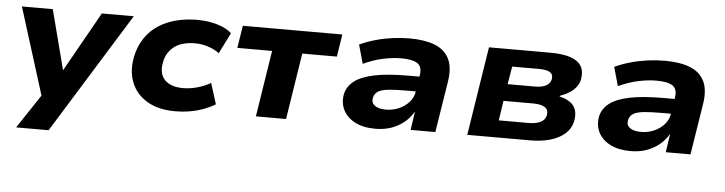

<svg xmlns="http://www.w3.org/2000/svg" viewBox="-44 -709 4095 1084"><g transform="rotate(5 2003.0 -167.0)"><path d="M70 180 210 -31 212 37 43 -503H218L306 -163H305L496 -503H677L254 180Z M955 11Q861 11 798 -26Q735 -63 708.5 -127.5Q682 -192 698 -275Q711 -337 742 -382.5Q773 -428 818 -457Q863 -486 918.5 -500Q974 -514 1035 -514Q1098 -514 1151 -498Q1204 -482 1232 -455L1173 -337Q1145 -358 1108.5 -369.5Q1072 -381 1035 -381Q1002 -381 973.5 -374Q945 -367 923 -352Q901 -337 885.5 -314Q870 -291 864 -259Q851 -194 885 -158.5Q919 -123 989 -123Q1028 -123 1069.5 -134.5Q1111 -146 1145 -166L1182 -48Q1155 -31 1119.5 -17.5Q1084 -4 1042.5 3.5Q1001 11 955 11Z M1413 0 1472 -376H1275L1295 -503H1859L1839 -376H1643L1584 0Z M2090 11Q2022 11 1975.5 -13Q1929 -37 1908.5 -77.5Q1888 -118 1897 -168Q1907 -213 1945.5 -243Q1984 -273 2059 -288.5Q2134 -304 2254 -304H2337L2324 -219H2246Q2186 -219 2146.5 -215Q2107 -211 2087 -198.5Q2067 -186 2062 -162Q2056 -135 2076.5 -118.5Q2097 -102 2141 -102Q2179 -102 2213 -116.5Q2247 -131 2271 -157.5Q2295 -184 2300 -218L2315 -314Q2322 -361 2294 -379.5Q2266 -398 2203 -398Q2155 -398 2100.5 -386.5Q2046 -375 1988 -348L1958 -455Q2002 -475 2048.5 -488Q2095 -501 2143.5 -507.5Q2192 -514 2239 -514Q2325 -514 2382 -492Q2439 -470 2464 -420.5Q2489 -371 2476 -289L2430 0H2290L2305 -102H2303Q2284 -69 2253 -43.5Q2222 -18 2181.5 -3.5Q2141 11 2090 11Z M2611 0 2690 -503H3037Q3110 -503 3154 -487.5Q3198 -472 3215 -441.5Q3232 -411 3223 -365Q3218 -344 3203.5 -324.5Q3189 -305 3166 -290.5Q3143 -276 3112 -265V-261Q3171 -247 3193.5 -214Q3216 -181 3205 -128Q3192 -68 3129 -34Q3066 0 2967 0ZM2781 -97H2949Q2991 -97 3017 -109.5Q3043 -122 3049 -149Q3055 -180 3033 -194.5Q3011 -209 2966 -209H2798ZM2813 -305H2967Q3009 -305 3031.5 -318Q3054 -331 3059 -354Q3064 -381 3045 -393.5Q3026 -406 2983 -406H2830Z M3536 11Q3468 11 3421.5 -13Q3375 -37 3354.5 -77.5Q3334 -118 3343 -168Q3353 -213 3391.5 -243Q3430 -273 3505 -288.5Q3580 -304 3700 -304H3783L3770 -219H3692Q3632 -219 3592.5 -215Q3553 -211 3533 -198.5Q3513 -186 3508 -162Q3502 -135 3522.5 -118.5Q3543 -102 3587 -102Q3625 -102 3659 -116.5Q3693 -131 3717 -157.5Q3741 -184 3746 -218L3761 -314Q3768 -361 3740 -379.5Q3712 -398 3649 -398Q3601 -398 3546.5 -386.5Q3492 -375 3434 -348L3404 -455Q3448 -475 3494.5 -488Q3541 -501 3589.5 -507.5Q3638 -514 3685 -514Q3771 -514 3828 -492Q3885 -470 3910 -420.5Q3935 -371 3922 -289L3876 0H3736L3751 -102H3749Q3730 -69 3699 -43.5Q3668 -18 3627.5 -3.5Q3587 11 3536 11Z"/></g></svg>

Font: Nunito Sans 7pt SemiExpanded ExtraBold
Style: Italic
Weight: 800
Width: 6
Italic angle: -9°
Designer: Vernon Adams
Foundry: Vernon Adams
Version: Version 3.101;gftools[0.9.27]